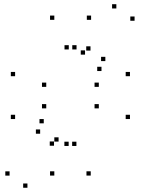

<svg xmlns="http://www.w3.org/2000/svg" viewBox="-20 -813 660 900"><path d="M473.8 -526.6V-546.6H453.8V-526.6ZM404.2 -575.9V-595.9H384.2V-575.9ZM168.2 -186.2V-206.2H148.2V-186.2ZM233.2 -129.9V-149.9H213.2V-129.9ZM254.6 -149.3V-169.3H234.6V-149.3ZM185.1 -234.9V-254.9H165.1V-234.9ZM24.9 10.2V-9.8H4.9V10.2ZM108.6 67.1V47.1H88.6V67.1ZM610.8 -715.7V-735.7H590.8V-715.7ZM525.4 -773.3V-793.3H505.4V-773.3ZM378.6 -556.9V-576.9H358.6V-556.9ZM455.7 -480V-500H435.7V-480ZM405.3 10V-10H385.3V10ZM589.2 -255V-275H569.2V-255ZM589.2 -455.8V-475.8H569.2V-455.8ZM407 -720V-740H387V-720ZM234.6 -720V-740H214.6V-720ZM50.8 -455.8V-475.8H30.8V-455.8ZM50.8 -255V-275H30.8V-255ZM234.6 10V-10H214.6V10ZM196.8 -305V-325H176.8V-305ZM196.8 -405.8V-425.8H176.8V-405.8ZM302.4 -581.2V-601.2H282.4V-581.2ZM338.8 -581.2V-601.2H318.8V-581.2ZM443.2 -405.8V-425.8H423.2V-405.8ZM443.2 -305V-325H423.2V-305ZM338.2 -128.8V-148.8H318.2V-128.8ZM301.8 -128.8V-148.8H281.8V-128.8Z"/></svg>

Font: Monaspace Krypton Dots Var
Style: Regular
Weight: 400
Designer: Riley Cran and the Lettermatic Team
Version: Version 1.100 (Monaspace Krypton Dots)